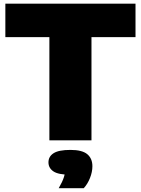

<svg xmlns="http://www.w3.org/2000/svg" viewBox="-20 -760 763 1040"><path d="M247.5 0V-559H9V-740H714V-559H475.5V0ZM298 259.5Q318.5 224 326.2 199.5Q334 175 334 147.5L375.5 186.5H361.5Q296 186.5 269.2 168.2Q242.5 150 242.5 119.5Q242.5 87.5 270.5 69.8Q298.5 52 361.5 52Q425 52 452.8 75.2Q480.5 98.5 480.5 140.5Q480.5 171 467.5 204Q454.5 237 433.5 259.5Z"/></svg>

Font: Encode Sans SC SemiExpanded Black
Style: Regular
Weight: 900
Width: 6
Designer: Multiple Designers
Foundry: Impallari Type
Version: Version 3.002